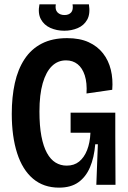

<svg xmlns="http://www.w3.org/2000/svg" viewBox="-20 -848 586 881"><path d="M251 13Q180 13 131.5 -28Q83 -69 58.5 -145.5Q34 -222 34 -326Q34 -403 48 -466.5Q62 -530 92.5 -576.5Q123 -623 171.5 -648Q220 -673 288 -673Q346 -673 386.5 -654.5Q427 -636 452.5 -603.5Q478 -571 488.5 -528Q499 -485 495 -436L377 -419Q380 -468 369 -502Q358 -536 336 -553.5Q314 -571 283 -571Q245 -571 218 -544.5Q191 -518 176 -466Q161 -414 161 -336Q161 -270 170 -223Q179 -176 195.5 -146Q212 -116 235 -102Q258 -88 286 -88Q320 -88 343 -106.5Q366 -125 379.5 -159Q393 -193 395 -239H304V-331H509V-224L510 0H422L429 -186H417Q412 -125 393 -80.5Q374 -36 339.5 -11.5Q305 13 251 13ZM161 -828H236Q232 -803 244 -791Q256 -779 276 -779Q296 -779 306.5 -791Q317 -803 313 -828H388Q395 -784 380 -757.5Q365 -731 336.5 -719Q308 -707 275 -707Q240 -707 211 -720Q182 -733 167.5 -760Q153 -787 161 -828Z"/></svg>

Font: Bricolage Grotesque 72pt SemiCondensed SemiBold
Style: Regular
Weight: 600
Width: 4
Designer: Mathieu Triay
Foundry: Atelier Triay
Version: Version 1.001;gftools[0.9.33.dev8+g029e19f]